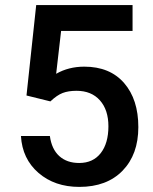

<svg xmlns="http://www.w3.org/2000/svg" viewBox="-20 -731 608 761"><path d="M85 -352.5 123.5 -710.9H505.4V-608.4H222.2L202.6 -438.5Q252 -466.8 314 -466.8Q415.5 -466.8 471.9 -401.9Q528.3 -336.9 528.3 -227.1Q528.3 -118.7 465.8 -54.4Q403.3 9.8 294.4 9.8Q196.8 9.8 132.6 -45.7Q68.4 -101.1 63 -191.9H177.7Q184.6 -140.1 214.8 -112.5Q245.1 -85 293.9 -85Q348.6 -85 379.2 -124Q409.7 -163.1 409.7 -230.5Q409.7 -295.4 376 -333.3Q342.3 -371.1 283.2 -371.1Q251 -371.1 228.5 -362.5Q206.1 -354 179.7 -329.1Z"/></svg>

Font: Roboto-o Medium
Style: Regular
Weight: 500
Designer: Google
Version: Version 2.134; 2016; ttfautohint (v1.6)